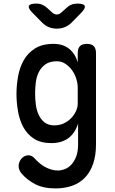

<svg xmlns="http://www.w3.org/2000/svg" viewBox="-20 -805 640 1072"><path d="M416 -115Q407 -87 393 -66.5Q379 -46 360 -32.5Q341 -19 317.5 -12.5Q294 -6 267 -6Q207 -6 169 -31Q131 -56 110 -95.5Q89 -135 80.5 -184Q72 -233 72 -279Q72 -327 80.5 -376.5Q89 -426 111.5 -467Q134 -508 174.5 -534Q215 -560 279 -560Q332 -560 366 -532.5Q400 -505 414 -457V-508Q414 -535 426.5 -547.5Q439 -560 465 -560Q491 -560 503.5 -547.5Q516 -535 516 -508V0Q516 63 500 109.5Q484 156 454 187Q424 218 382 232.5Q340 247 289 247Q222 247 176 223Q130 199 99 162Q91 152 87.5 142Q84 132 84 122Q84 113 87.5 102Q91 91 98.5 82Q106 73 116 67.5Q126 62 138 62Q148 62 156.5 66Q165 70 173 79Q184 91 198 103.5Q212 116 228.5 125.5Q245 135 264 141Q283 147 303 147Q322 147 342.5 139Q363 131 379 113.5Q395 96 405.5 68.5Q416 41 416 0ZM284 -105Q311 -105 334.5 -115.5Q358 -126 375.5 -143.5Q393 -161 403.5 -183Q414 -205 414 -228V-316Q414 -339 406 -365Q398 -391 382.5 -412.5Q367 -434 345.5 -448.5Q324 -463 298 -463Q258 -463 234 -446Q210 -429 197 -403Q184 -377 180 -345.5Q176 -314 176 -284Q176 -253 180 -221.5Q184 -190 196 -164Q208 -138 229 -121.5Q250 -105 284 -105ZM183 -785Q201 -785 216 -778.5Q231 -772 244 -760L267 -739Q282 -724 297 -724Q312 -724 327 -739L349 -759Q362 -772 377.5 -778.5Q393 -785 411 -785Q448 -785 453 -772Q458 -759 433 -733L380 -679Q363 -662 342 -653.5Q321 -645 297 -645Q273 -645 252.5 -653.5Q232 -662 215 -679L161 -734Q136 -759 141.5 -772Q147 -785 183 -785Z"/></svg>

Font: Maple Mono Normal NL Medium
Style: Regular
Weight: 500
Monospace: yes
Designer: subframe7536
Version: Version 7.000